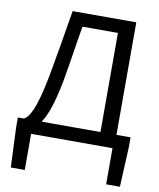

<svg xmlns="http://www.w3.org/2000/svg" viewBox="-100 -811 911 1099"><g transform="rotate(10 356.0 -261.5)"><path d="M120 0H593V210H673L684 -23V-79H602V-733H232C206 -576 192 -488 165 -342C128 -148 93 -91 63 -79H29V-23L39 210H120ZM167 -79C199 -125 225 -203 249 -327C272 -452 281 -530 303 -655H509V-79Z"/></g></svg>

Font: Noto Sans KR
Style: Regular
Weight: 400
Designer: Ryoko NISHIZUKA 西塚涼子 (kana, bopomofo & ideographs); Paul D. Hunt (Latin, Greek & Cyrillic); Sandoll Communications 산돌커뮤니
Foundry: Adobe
Version: Version 2.004;hotconv 1.0.118;makeotfexe 2.5.65603